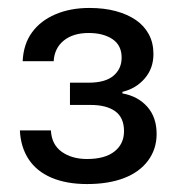

<svg xmlns="http://www.w3.org/2000/svg" viewBox="-20 -794 453 483"><path d="M199 -331Q147 -331 109.5 -347Q72 -363 52 -393.5Q32 -424 30 -466H108Q110 -430 135.5 -412Q161 -394 199 -394Q244 -394 268 -413Q292 -432 292 -464Q292 -498 270 -514Q248 -530 208 -530H156V-586H203Q245 -586 265.5 -603.5Q286 -621 286 -649Q286 -680 263 -695.5Q240 -711 203 -711Q164 -711 140.5 -692Q117 -673 115 -640H37Q39 -683 60.5 -712.5Q82 -742 119.5 -758Q157 -774 205 -774Q242 -774 271.5 -766Q301 -758 322 -743.5Q343 -729 354.5 -707.5Q366 -686 366 -658Q366 -622 344 -596.5Q322 -571 288 -563V-559Q327 -552 350.5 -525.5Q374 -499 374 -457Q374 -419 352.5 -390Q331 -361 292 -346Q253 -331 199 -331Z"/></svg>

Font: Mona Sans SemiExpanded Medium
Style: Regular
Weight: 500
Width: 6
Designer: Deni Anggara
Foundry: GitHub
Version: Version 2.000